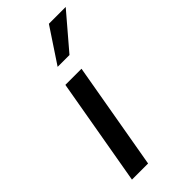

<svg xmlns="http://www.w3.org/2000/svg" viewBox="-224 -744 791 791"><g transform="rotate(-45 171.5 -348.0)"><path d="M33 0 115 -470H209L127 0ZM145 -545 245 -696H343L214 -545Z"/></g></svg>

Font: Gantari Medium
Style: Italic
Weight: 500
Italic angle: -10°
Designer: Anugrah Pasau
Foundry: Lafontype
Version: Version 1.000